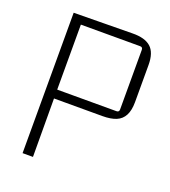

<svg xmlns="http://www.w3.org/2000/svg" viewBox="-120 -727 723 816"><g transform="rotate(20 241.5 -319.0)"><path d="M122 0H75V-635L340 -638Q396 -639 423 -615Q450 -591 450 -535V-367Q450 -330 438 -307Q426 -284 402 -274Q378 -264 340 -264H103L121 -276ZM121 -610V-291L110 -304H389Q401 -304 401 -316V-586Q401 -598 389 -598H111Z"/></g></svg>

Font: Gemunu Libre ExtraLight ExtraLight
Style: Regular
Weight: 250
Version: Version 1.100